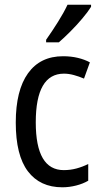

<svg xmlns="http://www.w3.org/2000/svg" viewBox="-20 -786 427 816"><path d="M245 10Q150 10 98.5 -58Q47 -126 47 -265Q47 -402 99 -474.5Q151 -547 248 -547Q282 -547 311 -540Q340 -533 362 -521L337 -452Q316 -461 294 -467Q272 -473 252 -473Q132 -473 132 -266Q132 -63 251 -63Q279 -63 305 -70Q331 -77 355 -89V-18Q333 -5 303.5 2.5Q274 10 245 10ZM367 -757Q354 -736 330 -707.5Q306 -679 278.5 -651.5Q251 -624 230 -606H176V-617Q202 -654 226.5 -693Q251 -732 267 -766H367Z"/></svg>

Font: Noto Sans Bengali UI Condensed
Style: Regular
Weight: 400
Width: 3
Designer: Jelle Bosma - Monotype Design Team
Foundry: Monotype Imaging Inc.
Version: Version 2.003; ttfautohint (v1.8.4.7-5d5b)